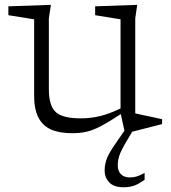

<svg xmlns="http://www.w3.org/2000/svg" viewBox="-20 -538 704 790"><path d="M181 -172Q181 -103.5 209 -77.2Q237 -51 312.5 -51Q352 -51 391 -60.2Q430 -69.5 476 -92V-458.5L371.5 -475.5V-512L544.5 -518L536.5 -462V-71.5Q542.5 -70 565.2 -65.2Q588 -60.5 612.2 -55.2Q636.5 -50 647 -47.5V-27.5L524 4L502.5 40Q477.5 82 471 102.2Q464.5 122.5 464.5 142.5Q464.5 165.5 477.5 178.8Q490.5 192 514.5 192Q529.5 192 542.2 188.2Q555 184.5 575 173.5V201.5Q549.5 220 530.8 226.2Q512 232.5 488.5 232.5Q448 232.5 429.2 212.2Q410.5 192 410.5 163.5Q410.5 141.5 418.2 118.2Q426 95 454.5 54L492 -0.5L477 -68.5Q426.5 -35.5 394 -18.5Q361.5 -1.5 335.2 4.2Q309 10 277.5 10Q193 10 156.8 -27.8Q120.5 -65.5 120.5 -142V-458.5L14.5 -475.5V-512L189.5 -518L181 -462Z"/></svg>

Font: Newsreader 6pt Light
Style: Regular
Weight: 300
Designer: Hugues Gentile
Foundry: Production Type
Version: Version 1.003; ttfautohint (v1.8.3)